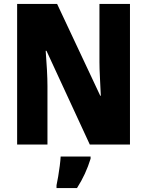

<svg xmlns="http://www.w3.org/2000/svg" viewBox="-20 -734 747 975"><path d="M640 0H436L216 -476H212Q216 -426 218.5 -378.5Q221 -331 221 -297V0H67V-714H270L489 -248H492Q490 -294 487.5 -340Q485 -386 485 -419V-714H640ZM440 72Q428 111 411 148Q394 185 371 221H267V207Q271 189 275.5 162Q280 135 283.5 108Q287 81 288 61H440Z"/></svg>

Font: Noto Sans Bengali Condensed ExtraBold
Style: Regular
Weight: 800
Width: 3
Designer: Joana Ranito - Universal Thirst; Jelle Bosma - Monotype Design Team
Foundry: Universal Thirst ehf.
Version: Version 3.000; ttfautohint (v1.8.4.7-5d5b)